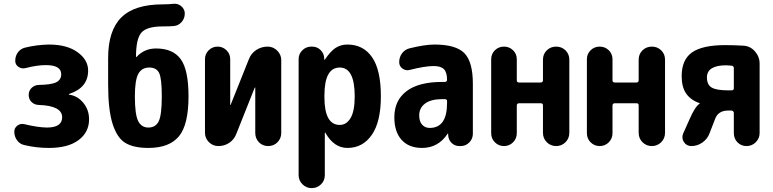

<svg xmlns="http://www.w3.org/2000/svg" viewBox="-20 -763 4040 1003"><path d="M340.8 -268.6Q384.8 -262.7 415 -226.1Q445.3 -189.5 445.3 -139.6Q445.3 -72.3 390.6 -31.2Q335.9 9.8 235.4 9.8Q170.9 9.8 108.4 -4.9Q84 -9.8 69.3 -29.8Q54.7 -49.8 54.7 -75.2Q54.7 -94.7 70.8 -106.9Q86.9 -119.1 107.4 -114.3Q175.8 -97.7 224.6 -96.7Q304.7 -96.7 304.7 -150.4Q304.7 -210.9 181.6 -214.8Q159.2 -215.8 144.5 -230.5Q129.9 -245.1 129.9 -267.1Q129.9 -289.1 145 -303.7Q160.2 -318.4 181.6 -319.3Q249 -320.3 274.4 -333.5Q299.8 -346.7 299.8 -375Q299.8 -422.9 219.7 -422.9Q172.9 -422.9 113.3 -407.2Q93.8 -402.3 76.7 -413.6Q59.6 -424.8 59.6 -445.3Q59.6 -470.7 73.7 -489.7Q87.9 -508.8 112.3 -514.6Q173.8 -529.3 235.4 -530.3Q330.1 -530.3 385.3 -490.2Q440.4 -450.2 440.4 -394.5Q440.4 -304.7 341.8 -272.5Q339.8 -272.5 339.8 -269.5Q339.8 -268.6 340.8 -268.6Z M754.9 -96.7Q793 -96.7 809.1 -129.4Q825.2 -162.1 825.2 -259.8Q825.2 -352.5 811.5 -381.3Q797.9 -410.2 759.8 -410.2Q720.7 -410.2 702.6 -377.4Q684.6 -344.7 684.6 -259.8Q684.6 -165 701.7 -130.9Q718.8 -96.7 754.9 -96.7ZM794.9 -509.8Q883.8 -509.8 924.3 -453.6Q964.8 -397.5 964.8 -259.8Q964.8 -111.3 914.6 -50.8Q864.3 9.8 754.9 9.8Q678.7 9.8 635.3 -16.1Q591.8 -42 568.4 -115.2Q544.9 -188.5 544.9 -320.3V-460Q544.9 -603.5 613.8 -671.9Q682.6 -740.2 830.1 -740.2Q858.4 -740.2 887.7 -743.2Q911.1 -745.1 928.2 -729.5Q945.3 -713.9 945.3 -692.4Q945.3 -667 928.7 -647.9Q912.1 -628.9 887.7 -627Q869.1 -625 830.1 -625Q747.1 -625 718.8 -592.8Q690.4 -560.5 690.4 -465.8Q690.4 -464.8 691.4 -464.8Q692.4 -464.8 693.4 -465.8Q734.4 -509.8 794.9 -509.8Z M1377.9 -519.5Q1407.2 -519.5 1428.2 -498.5Q1449.2 -477.5 1449.2 -449.2V-68.4Q1449.2 -40 1429.7 -20Q1410.2 0 1380.9 0Q1351.6 0 1332.5 -20Q1313.5 -40 1313.5 -68.4V-304.7Q1313.5 -305.7 1312 -305.7Q1310.5 -305.7 1310.5 -304.7L1214.8 -64.5Q1204.1 -35.2 1178.7 -17.6Q1153.3 0 1121.1 0Q1091.8 0 1071.3 -20.5Q1050.8 -41 1050.8 -69.3V-454.1Q1050.8 -481.4 1070.3 -500.5Q1089.8 -519.5 1116.7 -519.5Q1143.6 -519.5 1163.1 -500.5Q1182.6 -481.4 1182.6 -454.1V-214.8Q1182.6 -213.9 1183.6 -213.9Q1184.6 -213.9 1184.6 -214.8L1280.3 -454.1Q1292 -484.4 1318.8 -502Q1345.7 -519.5 1377.9 -519.5Z M1754.9 -110.4Q1790 -110.4 1811.5 -146.5Q1833 -182.6 1833 -259.8Q1833 -410.2 1754.9 -410.2Q1674.8 -410.2 1674.8 -264.6V-254.9Q1674.8 -110.4 1754.9 -110.4ZM1794.9 -530.3Q1877.9 -530.3 1923.8 -463.9Q1969.7 -397.5 1969.7 -259.8Q1969.7 -127 1922.4 -58.6Q1875 9.8 1794.9 9.8Q1724.6 9.8 1679.7 -69.3Q1679.7 -70.3 1677.7 -70.3Q1676.8 -70.3 1676.8 -69.3V152.3Q1676.8 180.7 1656.7 200.2Q1636.7 219.7 1608.4 219.7Q1580.1 219.7 1560.1 199.7Q1540 179.7 1540 152.3V-454.1Q1540 -481.4 1559.6 -500.5Q1579.1 -519.5 1606.4 -519.5H1610.4Q1636.7 -519.5 1654.8 -501.5Q1672.9 -483.4 1673.8 -458V-451.2Q1673.8 -450.2 1674.8 -450.2Q1676.8 -450.2 1676.8 -451.2Q1706.1 -495.1 1732.9 -512.7Q1759.8 -530.3 1794.9 -530.3Z M2315.4 -224.6V-234.4Q2315.4 -245.1 2303.7 -245.1H2290Q2231.4 -245.1 2200.7 -222.2Q2169.9 -199.2 2169.9 -160.2Q2169.9 -128.9 2185.1 -111.8Q2200.2 -94.7 2224.6 -94.7Q2315.4 -94.7 2315.4 -224.6ZM2250 -530.3Q2361.3 -530.3 2405.8 -485.4Q2450.2 -440.4 2450.2 -325.2V-64.5Q2450.2 -38.1 2431.6 -19Q2413.1 0 2386.7 0H2379.9Q2355.5 0 2338.9 -16.6Q2322.3 -33.2 2321.3 -56.6V-64.5Q2321.3 -65.4 2320.3 -65.4Q2318.4 -65.4 2318.4 -64.5Q2269.5 9.8 2184.6 9.8Q2116.2 9.8 2078.1 -32.2Q2040 -74.2 2040 -150.4Q2040 -238.3 2103.5 -286.6Q2167 -335 2290 -335H2303.7Q2314.5 -335 2315.4 -345.7Q2315.4 -384.8 2299.3 -401.4Q2283.2 -418 2245.1 -418Q2200.2 -418 2119.1 -397.5Q2099.6 -392.6 2082.5 -404.8Q2065.4 -417 2065.4 -438.5Q2065.4 -464.8 2080.6 -484.9Q2095.7 -504.9 2120.1 -510.7Q2199.2 -530.3 2250 -530.3Z M2954.1 -451.2V-69.3Q2954.1 -40 2934.1 -20Q2914.1 0 2885.3 0Q2856.4 0 2836.4 -20Q2816.4 -40 2816.4 -69.3V-212.9Q2816.4 -223.6 2804.7 -223.6H2692.4Q2680.7 -223.6 2679.7 -212.9V-67.4Q2679.7 -39.1 2660.2 -19.5Q2640.6 0 2612.8 0Q2585 0 2565.4 -19.5Q2545.9 -39.1 2545.9 -67.4V-453.1Q2545.9 -481.4 2565.4 -500.5Q2585 -519.5 2612.8 -519.5Q2640.6 -519.5 2660.2 -500.5Q2679.7 -481.4 2679.7 -453.1V-342.8Q2679.7 -332 2692.4 -332H2804.7Q2815.4 -332 2816.4 -342.8V-451.2Q2816.4 -480.5 2836.4 -500Q2856.4 -519.5 2885.3 -519.5Q2914.1 -519.5 2934.1 -500Q2954.1 -480.5 2954.1 -451.2Z M3454.1 -451.2V-69.3Q3454.1 -40 3434.1 -20Q3414.1 0 3385.3 0Q3356.4 0 3336.4 -20Q3316.4 -40 3316.4 -69.3V-212.9Q3316.4 -223.6 3304.7 -223.6H3192.4Q3180.7 -223.6 3179.7 -212.9V-67.4Q3179.7 -39.1 3160.2 -19.5Q3140.6 0 3112.8 0Q3085 0 3065.4 -19.5Q3045.9 -39.1 3045.9 -67.4V-453.1Q3045.9 -481.4 3065.4 -500.5Q3085 -519.5 3112.8 -519.5Q3140.6 -519.5 3160.2 -500.5Q3179.7 -481.4 3179.7 -453.1V-342.8Q3179.7 -332 3192.4 -332H3304.7Q3315.4 -332 3316.4 -342.8V-451.2Q3316.4 -480.5 3336.4 -500Q3356.4 -519.5 3385.3 -519.5Q3414.1 -519.5 3434.1 -500Q3454.1 -480.5 3454.1 -451.2Z M3813.5 -301.8V-407.2Q3813.5 -418 3801.8 -419.9Q3784.2 -421.9 3774.4 -421.9Q3673.8 -421.9 3672.9 -359.4Q3672.9 -320.3 3697.8 -305.7Q3722.7 -291 3784.2 -291H3800.8Q3813.5 -291 3813.5 -301.8ZM3863.3 -524.4Q3899.4 -522.5 3923.8 -494.6Q3948.2 -466.8 3948.2 -430.7V-68.4Q3948.2 -40 3928.2 -20Q3908.2 0 3879.9 0Q3851.6 0 3832.5 -19.5Q3813.5 -39.1 3813.5 -68.4V-173.8Q3813.5 -177.7 3809.6 -181.6Q3805.7 -185.5 3800.8 -185.5H3784.2Q3733.4 -185.5 3716.8 -144.5L3686.5 -66.4Q3675.8 -37.1 3649.4 -18.6Q3623 0 3591.8 0Q3566.4 0 3552.7 -21Q3539.1 -42 3548.8 -65.4L3581.1 -137.7Q3611.3 -208 3635.7 -221.7V-222.7Q3635.7 -223.6 3634.8 -223.6Q3586.9 -241.2 3564 -274.9Q3541 -308.6 3541 -365.2Q3541 -451.2 3595.2 -489.3Q3649.4 -527.3 3768.6 -527.3Q3815.4 -527.3 3863.3 -524.4Z"/></svg>

Font: Rounded-X Mgen+ 1m bold
Style: Bold
Weight: 700
Designer: [Source Han Sans]
Ryoko NISHIZUKA  (kana & ideographs); Paul D. Hunt (Latin, Greek & Cyrillic); Wenlong ZHANG  (bopomofo
Version: Version 1.059.20150602